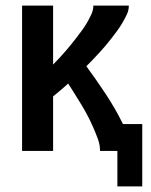

<svg xmlns="http://www.w3.org/2000/svg" viewBox="-20 -540 540 687"><path d="M400 127V0H338Q338 -22 330 -43.5Q322 -65 313 -85.5Q304 -106 293.5 -126Q283 -146 271.5 -165Q260 -184 248 -203Q236 -222 224 -241Q210 -229 197 -217.5Q184 -206 170 -195V0H59V-520H170V-309Q182 -321 193 -333Q204 -345 214.5 -357Q225 -369 235 -381.5Q245 -394 255 -407Q265 -420 274.5 -433Q284 -446 292 -460Q300 -474 307 -489Q314 -504 314 -520H441Q441 -503 433.5 -487.5Q426 -472 417.5 -457.5Q409 -443 399 -429.5Q389 -416 379 -403Q369 -390 358 -377Q347 -364 335.5 -351.5Q324 -339 312.5 -327Q301 -315 289 -303Q325 -254 359 -202.5Q393 -151 420 -96H489V127Z"/></svg>

Font: Zed Mono
Style: Bold
Weight: 700
Monospace: yes
Designer: Belleve Invis
Foundry: Belleve Invis
Version: Version 1.0.0; ttfautohint (v1.8.4)